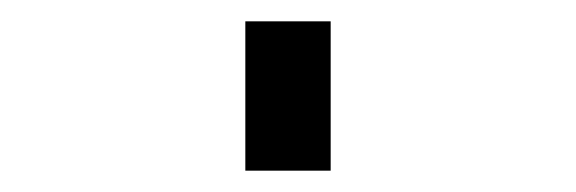

<svg xmlns="http://www.w3.org/2000/svg" viewBox="-20 60 540 180"><path d="M210 220V80H290V220Z"/></svg>

Font: Iosevka Curly Medium
Style: Regular
Weight: 500
Monospace: yes
Designer: Belleve Invis
Foundry: Belleve Invis
Version: Version 22.1.2; ttfautohint (v1.8.4)